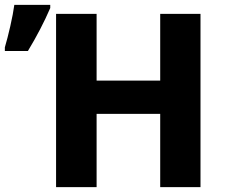

<svg xmlns="http://www.w3.org/2000/svg" viewBox="-22 -771 931 791"><path d="M638 0V-302H376V0H209V-714H376V-439H638V-714H804V0ZM-2 -576Q9 -613 20.5 -663.5Q32 -714 37 -751H185V-738Q148 -652 93 -561H-2Z"/></svg>

Font: Noto Sans UI ExtraBold
Style: Regular
Weight: 800
Designer: Monotype Design Team
Foundry: Monotype Imaging Inc.
Version: Version 1.001